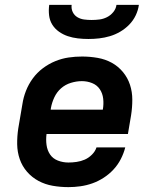

<svg xmlns="http://www.w3.org/2000/svg" viewBox="-20 -760 640 788"><path d="M261 8Q228 8 196.5 2.5Q165 -3 138 -17.5Q111 -32 91 -55Q71 -78 61 -107Q51 -136 50.5 -168Q50 -200 55 -233L72 -333Q76 -360 86.5 -387Q97 -414 114.5 -438Q132 -462 156 -480Q180 -498 207 -509Q234 -520 261.5 -524Q289 -528 317 -528Q349 -528 380.5 -522.5Q412 -517 438.5 -502.5Q465 -488 484.5 -464.5Q504 -441 513.5 -412Q523 -383 523 -351Q523 -319 518 -287L505 -210H171Q168 -187 171 -165Q174 -143 185.5 -126Q197 -109 217.5 -101Q238 -93 261 -93Q277 -93 294.5 -95.5Q312 -98 328 -105Q344 -112 357.5 -125.5Q371 -139 376 -155H494Q488 -131 476 -107.5Q464 -84 446 -64.5Q428 -45 405.5 -30.5Q383 -16 359 -7.5Q335 1 310 4.5Q285 8 261 8ZM188 -310H402Q406 -333 403.5 -355Q401 -377 389.5 -394Q378 -411 358 -419Q338 -427 316 -427Q294 -427 271 -420Q248 -413 230.5 -397.5Q213 -382 203 -360.5Q193 -339 189 -317ZM343 -600Q321 -600 299.5 -602.5Q278 -605 258.5 -611.5Q239 -618 222 -630Q205 -642 194.5 -659Q184 -676 181.5 -697Q179 -718 182 -740H274Q272 -724 278.5 -710.5Q285 -697 297.5 -689.5Q310 -682 325 -680Q340 -678 356 -678Q372 -678 388 -680Q404 -682 419 -689.5Q434 -697 445 -710.5Q456 -724 458 -740H550Q547 -718 537 -697Q527 -676 510.5 -659Q494 -642 473.5 -630Q453 -618 431 -611.5Q409 -605 387 -602.5Q365 -600 343 -600Z"/></svg>

Font: Iosevka SS04 Extended Oblique
Style: Bold
Weight: 700
Width: 7
Italic angle: -9°
Monospace: yes
Designer: Belleve Invis
Foundry: Belleve Invis
Version: Version 19.0.0; ttfautohint (v1.8.4)